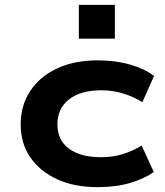

<svg xmlns="http://www.w3.org/2000/svg" viewBox="-20 -759 678 789"><path d="M381 10Q285 10 214.5 -22.5Q144 -55 104.5 -112.5Q65 -170 65 -248Q65 -326 104.5 -385.5Q144 -445 215 -478Q286 -511 382 -511Q455 -511 515 -493.5Q575 -476 613 -447L565 -339Q528 -362 485.5 -375Q443 -388 397 -388Q311 -388 263.5 -350.5Q216 -313 216 -248Q216 -183 263.5 -148Q311 -113 395 -113Q444 -113 485.5 -126Q527 -139 562 -161L612 -52Q572 -24 514 -7Q456 10 381 10ZM304 -600V-739H452V-600Z"/></svg>

Font: Nunito Sans 7pt Expanded
Style: Bold
Weight: 700
Width: 7
Designer: Vernon Adams
Foundry: Vernon Adams
Version: Version 3.101;gftools[0.9.27]